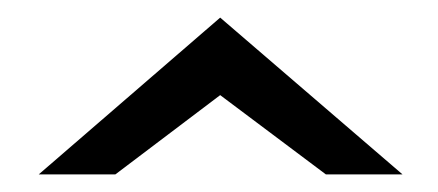

<svg xmlns="http://www.w3.org/2000/svg" viewBox="-20 -742 497 218"><path d="M24 -544H111L230 -634L350 -544H437L230 -722Z"/></svg>

Font: Charger Sport
Style: DfBdExt
Weight: 400
Designer: Jasper
Foundry: Cannot Into Space Fonts
Version: Version 1.1